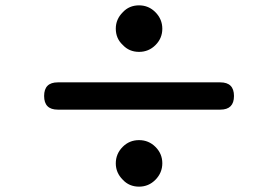

<svg xmlns="http://www.w3.org/2000/svg" viewBox="-20 -738 1040 718"><path d="M500 -40Q463 -40 439 -66Q413 -92 413 -127Q413 -163 439 -189Q464 -214 500 -214Q536 -214 561.5 -188.5Q587 -163 587 -127.5Q587 -92 561.5 -66Q536 -40 500 -40ZM196 -328Q145 -328 145 -379Q145 -430 196 -430H500H804Q855 -430 855 -379Q855 -328 804 -328H500ZM500 -544Q463 -544 439 -570Q413 -594 413 -631Q413 -666 439 -692Q463 -718 500 -718Q536 -718 561.5 -692Q587 -666 587 -630.5Q587 -595 561.5 -569.5Q536 -544 500 -544Z"/></svg>

Font: GenSenRounded2 TW B
Style: Regular
Weight: 700
Version: Version 2.000;PS 2;hotconv 16.6.51;makeotf.lib2.5.65220 DEVE